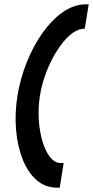

<svg xmlns="http://www.w3.org/2000/svg" viewBox="-20 -715 427 881"><path d="M60 -275C26 -63 97 146 239 146H254L272 33H257C187 33 140 -127 163 -275C186 -422 282 -574 356 -582L369 -584L387 -695H372C230 -695 94 -487 60 -275Z"/></svg>

Font: Charger Sport
Style: BlkExtObl
Weight: 900
Designer: Jasper
Foundry: Cannot Into Space Fonts
Version: Version 1.1